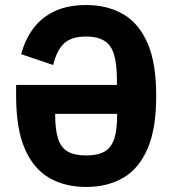

<svg xmlns="http://www.w3.org/2000/svg" viewBox="-20 -730 684 762"><path d="M44 -393H444V-412Q444 -510 416.5 -547.5Q389 -585 322 -585Q263 -585 234 -557.5Q205 -530 191 -472L64 -515Q80 -574 112.5 -617.5Q145 -661 197 -685.5Q249 -710 322 -710Q406 -710 468.5 -674Q531 -638 565.5 -559Q600 -480 600 -349Q600 -219 565.5 -139.5Q531 -60 468.5 -24Q406 12 322 12Q238 12 175.5 -24Q113 -60 78.5 -139.5Q44 -219 44 -349ZM199 -278V-274Q199 -215 210.5 -179.5Q222 -144 249 -128.5Q276 -113 322 -113Q368 -113 395 -128.5Q422 -144 433.5 -179.5Q445 -215 445 -274V-278Z"/></svg>

Font: IBM Plex Sans Condensed
Style: Bold
Weight: 700
Width: 3
Designer: Mike Abbink, Paul van der Laan, Pieter van Rosmalen
Foundry: Bold Monday
Version: Version 3.201